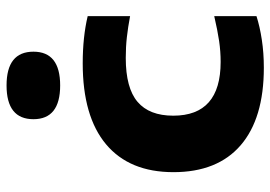

<svg xmlns="http://www.w3.org/2000/svg" viewBox="-142 -692 844 600"><g transform="rotate(-90 280.0 -392.0)"><path d="M368.5 10.5Q210 10.5 126 -62Q42 -134.5 42 -272Q42 -409.5 129 -482.5Q216 -555.5 382 -555.5Q464.5 -555.5 529.5 -540V-407.5Q495 -414 464.2 -417.5Q433.5 -421 399 -421Q305 -421 261.8 -384.2Q218.5 -347.5 218.5 -272.5Q218.5 -124.5 386.5 -124.5Q419 -124.5 451.5 -129.2Q484 -134 529.5 -144.5V-12.5Q497 -2 455.8 4.2Q414.5 10.5 368.5 10.5ZM313 -626Q207.5 -626 207.5 -709.5Q207.5 -793.5 313 -793.5Q418.5 -793.5 418.5 -709.5Q418.5 -626 313 -626Z"/></g></svg>

Font: Encode Sans Exp
Style: Bold
Weight: 700
Width: 7
Designer: Multiple Designers
Foundry: Impallari Type
Version: Version 3.002; ttfautohint (v1.8.3) -l 8 -r 50 -G 200 -x 14 